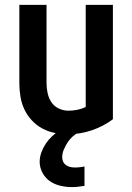

<svg xmlns="http://www.w3.org/2000/svg" viewBox="-20 -540 540 784"><path d="M259 8Q232 8 205 3Q178 -2 153.5 -15Q129 -28 110 -48.5Q91 -69 79.5 -93.5Q68 -118 63.5 -145.5Q59 -173 59 -200V-520H170V-200Q170 -180 174.5 -159.5Q179 -139 190 -122.5Q201 -106 220 -97Q239 -88 259 -88Q277 -88 295 -91.5Q313 -95 330 -103V-520H441V-53Q402 -24 355 -8Q308 8 259 8ZM273 224Q250 224 226.5 218.5Q203 213 184 200Q165 187 153.5 165.5Q142 144 142 121Q142 101 149 82Q156 63 167 46.5Q178 30 192.5 16.5Q207 3 223 -8H302V0Q288 7 276 18Q264 29 255.5 42.5Q247 56 240.5 71Q234 86 234 102Q234 112 238 120.5Q242 129 250 134.5Q258 140 267.5 142Q277 144 287 144Q296 144 305.5 143Q315 142 325 140V219Q312 221 299 222.5Q286 224 273 224Z"/></svg>

Font: Moesevka
Style: Bold
Weight: 700
Monospace: yes
Designer: Belleve Invis
Foundry: Belleve Invis
Version: Version 32.5.0; ttfautohint (v1.8.4)